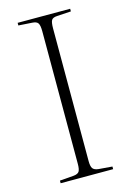

<svg xmlns="http://www.w3.org/2000/svg" viewBox="-113 -787 575 844"><g transform="rotate(-15 174.5 -365.0)"><path d="M55 0V-12L119 -17Q138 -19 144 -28.5Q150 -38 150 -63V-666Q150 -693 143.5 -703Q137 -713 117 -714L55 -718V-730H294V-718L230 -714Q211 -713 205 -703.5Q199 -694 199 -666V-62Q199 -38 206 -28.5Q213 -19 232 -17L294 -12V0Z"/></g></svg>

Font: Literata 72pt ExtraLight
Style: Regular
Weight: 200
Designer: Latin by Veronika Burian and Jose Scaglione. Greek by Irene Vlachou. Cyrillic by Vera Evstafieva.
Foundry: TypeTogether
Version: Version 3.002